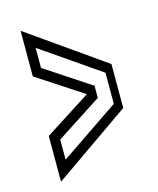

<svg xmlns="http://www.w3.org/2000/svg" viewBox="-94 -661 602 730"><g transform="rotate(-15 206.5 -296.0)"><path d="M56 1V-179L237 -295L56 -413.5V-593L357 -381.5V-208.5ZM94.5 -75.5 326.5 -233V-355.5L94.5 -515.5V-436.5L273.5 -318.5V-270.5L94.5 -154.5Z"/></g></svg>

Font: Tourney Condensed
Style: Regular
Weight: 400
Width: 3
Designer: Tyler Finck
Foundry: Etcetera Type Co
Version: Version 1.010; ttfautohint (v1.8.3)